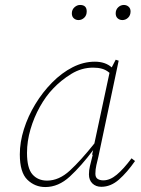

<svg xmlns="http://www.w3.org/2000/svg" viewBox="-20 -742 570 775"><path d="M89 -125Q89 -63 111 -38Q133 -13 170 -13Q218 -13 262 -53.5Q306 -94 361 -163L422 -448Q408 -460 392 -464.5Q376 -469 356 -469Q309 -469 267.5 -443.5Q226 -418 194 -384Q165 -354 141 -311Q117 -268 103 -220Q89 -172 89 -125ZM389 12Q367 12 353 -1.5Q339 -15 339 -38Q339 -55 343 -71.5Q347 -88 354 -116L352 -119L356 -136Q308 -72 262 -29.5Q216 13 163 13Q121 13 90.5 -16.5Q60 -46 60 -119Q60 -168 76.5 -220.5Q93 -273 122.5 -321.5Q152 -370 190.5 -409Q229 -448 273 -470.5Q317 -493 363 -493Q405 -493 431 -470L447 -501L459 -497L377 -109Q373 -93 369 -75.5Q365 -58 365 -41Q365 -26 374 -20Q383 -14 397 -14Q424 -14 451.5 -37Q479 -60 511 -103L525 -92Q493 -46 460 -17Q427 12 389 12ZM297 -661Q286 -661 278 -668Q270 -675 270 -688Q270 -703 280.5 -712.5Q291 -722 303 -722Q330 -722 330 -696Q330 -680 320 -670.5Q310 -661 297 -661ZM474 -661Q463 -661 455 -668Q447 -675 447 -688Q447 -703 457 -712.5Q467 -722 480 -722Q491 -722 499 -715Q507 -708 507 -696Q507 -680 497 -670.5Q487 -661 474 -661Z"/></svg>

Font: Source Serif 4 SmText ExtraLight
Style: Italic
Weight: 200
Italic angle: -12°
Designer: Frank Grießhammer
Foundry: Adobe
Version: Version 4.005;hotconv 1.1.0;makeotfexe 2.6.0